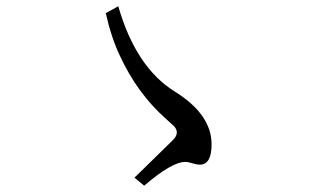

<svg xmlns="http://www.w3.org/2000/svg" viewBox="-20 -712 1040 615"><path d="M410.6 -143.1 420.9 -152.8Q526.9 -255.9 533.7 -263.2Q546.4 -275.9 546.4 -287.6Q546.4 -298.3 537.6 -307.6Q535.6 -309.6 509.8 -333Q419.9 -413.1 364.3 -532.7Q335.9 -592.8 318.8 -669.9L358.9 -691.9Q415 -496.6 539.6 -418.9Q657.7 -345.7 657.7 -249.5Q657.7 -184.6 620.1 -184.6Q609.4 -184.6 588.9 -190.9Q581.5 -193.4 573.7 -193.4Q530.3 -193.4 441.9 -117.2Z"/></svg>

Font: BIZ UDMincho
Style: Regular
Weight: 400
Monospace: yes
Designer: TypeBank Co., Ltd.
Foundry: Morisawa Inc.
Version: Version 1.06